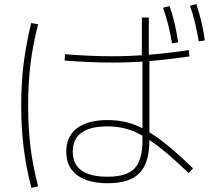

<svg xmlns="http://www.w3.org/2000/svg" viewBox="-20 -867 1040 942"><path d="M509 32Q411 32 358 -8Q305 -48 305 -123Q305 -198 358 -238Q411 -278 509 -278Q559 -278 604 -266.5Q649 -255 696.5 -228Q744 -201 800 -155.5Q856 -110 927 -41L905 -18Q836 -85 782 -129Q728 -173 683 -199Q638 -225 596 -236Q554 -247 508 -247Q337 -247 337 -123Q337 0 508 0Q602 0 640.5 -41Q679 -82 679 -179V-582H676V-781H710V-584H713V-178Q713 -68 664.5 -18Q616 32 509 32ZM134 55Q108 -46 96 -142.5Q84 -239 84 -350Q84 -459 96 -555Q108 -651 133 -754L167 -748Q141 -647 129.5 -552Q118 -457 118 -350Q118 -241 129.5 -146.5Q141 -52 167 47ZM824 -654Q816 -702 805.5 -744.5Q795 -787 780 -829L812 -837Q827 -794 837 -750.5Q847 -707 854 -659ZM955 -664Q947 -712 937 -754.5Q927 -797 912 -839L943 -847Q958 -804 968 -760.5Q978 -717 985 -669ZM530 -560Q472 -560 408 -563Q344 -566 297 -570L299 -601Q345 -597 408.5 -594Q472 -591 530 -591Q616 -591 705.5 -598Q795 -605 907 -621L909 -590Q797 -574 707.5 -567Q618 -560 530 -560Z"/></svg>

Font: M PLUS 2 Thin ExtraLight
Style: Regular
Weight: 250
Version: Version 1.001